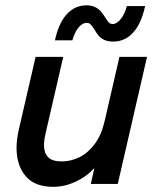

<svg xmlns="http://www.w3.org/2000/svg" viewBox="-20 -706 603 737"><path d="M43.5 -138.2Q43.5 -168.5 51.3 -204.6L116.7 -487.8H222.7L156.2 -199.2Q148.9 -168.9 148.9 -148.4Q148.9 -119.1 164.6 -102.8Q180.2 -86.4 216.8 -86.4Q252 -86.4 284.9 -102.5Q317.9 -118.7 343.8 -153.6Q369.6 -188.5 381.8 -241.7L438.5 -487.8H544.4L432.1 0H328.6L342.3 -61Q311.5 -27.3 269.5 -8.1Q227.5 11.2 184.6 11.2Q112.8 11.2 78.1 -30.3Q43.5 -71.8 43.5 -138.2ZM342.3 -592.8Q334 -606 328.1 -612.1Q322.3 -618.2 313 -618.2Q295.4 -618.2 280.5 -599.1Q265.6 -580.1 257.8 -551.3H190.9Q205.1 -617.2 236.3 -651.4Q267.6 -685.5 311.5 -685.5Q331.5 -685.5 345.2 -678.7Q358.9 -671.9 366.9 -662.6Q375 -653.3 383.8 -639.2Q391.6 -626 397.5 -619.9Q403.3 -613.8 412.1 -613.8Q428.7 -613.8 443.8 -633.1Q459 -652.3 466.8 -682.6H537.1Q522 -614.7 490.7 -580.6Q459.5 -546.4 415 -546.4Q394 -546.4 380.1 -553Q366.2 -559.6 358.4 -569.1Q350.6 -578.6 342.3 -592.8Z"/></svg>

Font: Acari Sans SemiBold
Style: Italic
Weight: 600
Italic angle: -13°
Designer: Alfredo Marco Pradil and Stefan Peev
Foundry: Hanken Design Co.
Version: Version 1.045;January 11, 2019;FontCreator 11.5.0.2425 64-bi